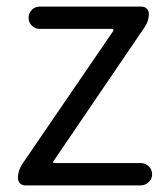

<svg xmlns="http://www.w3.org/2000/svg" viewBox="-20 -560 508 580"><path d="M55.7 0Q46.9 0 40.5 -6.3Q34.2 -12.7 34.2 -22.5Q34.2 -43.9 45.9 -62.5L322.3 -466.8Q323.2 -468.8 322.3 -470.7Q321.3 -472.7 318.4 -472.7H99.6Q85.9 -472.7 76.2 -482.4Q66.4 -492.2 66.4 -506.3Q66.4 -520.5 76.2 -530.3Q85.9 -540 99.6 -540H408.2Q417 -540 423.3 -533.7Q429.7 -527.3 429.7 -518.6Q429.7 -497.1 418 -479.5L141.6 -73.2Q139.6 -71.3 140.6 -69.3Q141.6 -67.4 144.5 -67.4H405.3Q418.9 -67.4 429.2 -57.6Q439.5 -47.9 439.5 -33.7Q439.5 -19.5 429.2 -9.8Q418.9 0 405.3 0Z"/></svg>

Font: Gen Jyuu Gothic Normal
Style: Regular
Weight: 300
Designer: [Source Han Sans]
Ryoko NISHIZUKA  (kana & ideographs); Paul D. Hunt (Latin, Greek & Cyrillic); Wenlong ZHANG  (bopomofo
Version: Version 1.002.20150607